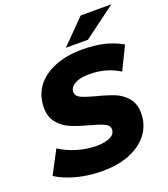

<svg xmlns="http://www.w3.org/2000/svg" viewBox="-178 -1024 1010 1153"><g transform="rotate(-20 327.0 -447.5)"><path d="M277 14C219 14 164 7 112 -7C60 -21 18 -39 -15 -61L63 -209C98 -186 136 -169 176 -158C216 -146 256 -140 296 -140C334 -140 364 -146 385 -157C406 -168 416 -183 416 -202C416 -219 407 -232 388 -241C369 -250 339 -260 299 -271C254 -283 216 -295 186 -308C156 -320 130 -339 109 -364C87 -389 76 -423 76 -464C76 -514 90 -558 117 -596C144 -633 183 -662 234 -683C285 -704 344 -714 412 -714C462 -714 509 -709 552 -699C595 -688 633 -673 664 -654L592 -507C565 -524 535 -538 502 -547C469 -556 435 -560 400 -560C361 -560 330 -554 308 -541C285 -528 274 -512 274 -492C274 -475 284 -461 303 -452C322 -443 352 -433 393 -422C438 -411 476 -399 506 -387C535 -375 561 -357 582 -332C603 -307 614 -275 614 -235C614 -186 600 -142 573 -105C545 -67 506 -38 455 -17C404 4 344 14 277 14ZM323 -757 473 -909H669L464 -757Z"/></g></svg>

Font: My Font
Style: Italic
Weight: 500
Designer: Julieta Ulanovsky
Foundry: Julieta Ulanovsky
Version: ""